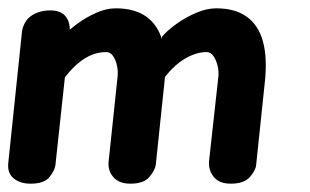

<svg xmlns="http://www.w3.org/2000/svg" viewBox="-21 -441 744 461"><path d="M52 0Q27 0 11.5 -13Q-4 -26 -1 -51L32 -367Q37 -392 55.5 -404Q74 -416 100 -416Q126 -416 137.5 -400.5Q149 -385 146 -359L112 -44Q110 -31 97.5 -15.5Q85 0 52 0ZM292 0Q264 0 250.5 -16.5Q237 -33 240 -55L261 -254Q263 -269 260 -283Q257 -297 250.5 -306.5Q244 -316 234 -316Q212 -316 192 -306Q172 -296 153 -276.5Q134 -257 115 -227L129 -353Q143 -368 164 -383.5Q185 -399 209.5 -410Q234 -421 257 -421Q303 -421 331 -400.5Q359 -380 369.5 -341Q380 -302 374 -245L353 -45Q351 -32 337.5 -16Q324 0 292 0ZM533 0Q505 0 492 -16.5Q479 -33 481 -55L503 -254Q505 -269 501.5 -283Q498 -297 491.5 -306.5Q485 -316 475 -316Q447 -316 416.5 -296Q386 -276 354 -227L368 -353Q381 -368 402.5 -383.5Q424 -399 449.5 -410Q475 -421 498 -421Q544 -421 572 -400.5Q600 -380 610.5 -341Q621 -302 615 -245L594 -45Q593 -32 579 -16Q565 0 533 0Z"/></svg>

Font: Edu NSW ACT Foundation
Style: Bold
Weight: 700
Version: Version 1.003